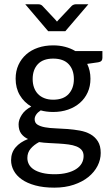

<svg xmlns="http://www.w3.org/2000/svg" viewBox="-20 -695 511 887"><path d="M31.2 0ZM225.6 -485.4Q255.4 -485.4 281.2 -478.5Q307.1 -471.7 328.1 -459H453.1V-427.2Q453.1 -410.2 433.6 -407.2L382.8 -399.9Q397.9 -368.7 397.9 -331.5Q397.9 -296.4 385 -268.1Q372.1 -239.7 349.1 -219.7Q326.2 -199.7 294.7 -188.7Q263.2 -177.7 225.6 -177.7Q194.3 -177.7 168 -185.1Q153.8 -175.8 147 -165.3Q140.1 -154.8 140.1 -144.5Q140.1 -127.4 153.3 -119.1Q166.5 -110.8 188 -106.9Q209.5 -103 236.8 -102.1Q264.2 -101.1 292.7 -98.9Q321.3 -96.7 348.6 -91.8Q376 -86.9 397.5 -75Q418.9 -63 432.1 -42.2Q445.3 -21.5 445.3 11.7Q445.3 42.5 430.7 71.3Q416 100.1 388.4 122.6Q360.8 145 321 158.4Q281.2 171.9 231 171.9Q180.7 171.9 143.1 161.6Q105.5 151.4 80.6 133.8Q55.7 116.2 43.5 93.3Q31.2 70.3 31.2 45.4Q31.2 10.3 52 -14.2Q72.8 -38.6 109.4 -52.7Q89.4 -62 77.6 -78.1Q65.9 -94.2 65.9 -121.1Q65.9 -141.6 80.6 -164.6Q95.2 -187.5 124.5 -202.6Q90.8 -222.7 71.5 -255.4Q52.2 -288.1 52.2 -331.5Q52.2 -366.7 65.2 -395Q78.1 -423.3 101.1 -443.6Q124 -463.9 155.8 -474.6Q187.5 -485.4 225.6 -485.4ZM366.2 25.9Q366.2 8.8 357.2 -2Q348.1 -12.7 332.5 -18.8Q316.9 -24.9 296.4 -27.6Q275.9 -30.3 252.9 -31.7Q230 -33.2 206.3 -34.2Q182.6 -35.2 160.6 -38.6Q136.7 -25.9 121.6 -8.1Q106.4 9.8 106.4 34.7Q106.4 50.8 113.8 64.5Q121.1 78.1 136.5 88.1Q151.9 98.1 175.8 104Q199.7 109.9 232.4 109.9Q264.6 109.9 289.6 103.5Q314.5 97.2 331.5 86.2Q348.6 75.2 357.4 59.8Q366.2 44.4 366.2 25.9ZM225.6 -234.4Q272.9 -234.4 297.1 -260.7Q321.3 -287.1 321.3 -329.6Q321.3 -373 297.1 -398.7Q272.9 -424.3 225.6 -424.3Q179.2 -424.3 155 -398.7Q130.9 -373 130.9 -329.6Q130.9 -308.6 137 -291.3Q143.1 -273.9 155 -261.2Q167 -248.5 184.8 -241.5Q202.6 -234.4 225.6 -234.4ZM96.7 -675.3H156.2Q168.5 -675.3 175.3 -668.5L235.4 -604.5Q239.3 -600.1 243.2 -595.2L251.5 -604.5L311.5 -668Q314.5 -670.9 319.8 -673.1Q325.2 -675.3 330.6 -675.3H388.2L281.7 -550.8H202.6Z"/></svg>

Font: Carlito
Style: Regular
Weight: 400
Designer: Lukasz Dziedzic
Foundry: tyPoland Lukasz Dziedzic
Version: Version 1.104